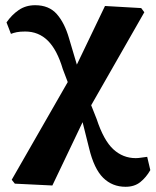

<svg xmlns="http://www.w3.org/2000/svg" viewBox="-20 -516 597 737"><path d="M37 189 25 174 240 -201 221 -251Q199 -325 163.5 -360Q128 -395 77 -395Q57 -395 44.5 -392.5Q32 -390 22 -386L5 -430Q25 -459 52 -477.5Q79 -496 115 -496Q168 -496 198 -462Q228 -428 245 -369L275 -268L383 -493L522 -485L534 -469L330 -112L351 -59Q378 23 415 57Q452 91 501 91Q511 91 523 89Q535 87 545 86L557 137Q541 165 518.5 183Q496 201 462 201Q411 201 376 166.5Q341 132 322 53L297 -47L181 196Z"/></svg>

Font: Source Serif 4
Style: Bold
Weight: 700
Designer: Frank Grießhammer
Foundry: Adobe
Version: Version 4.005;hotconv 1.1.0;makeotfexe 2.6.0